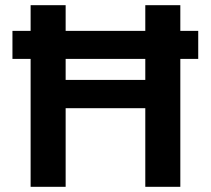

<svg xmlns="http://www.w3.org/2000/svg" viewBox="-20 -720 812 740"><path d="M28 -493V-601H744V-493ZM540 0V-700H675V0ZM98 0V-700H233V0ZM215 -303V-412H562V-303Z"/></svg>

Font: DM Sans 11pt
Style: Bold
Weight: 700
Version: Version 4.004;gftools[0.9.30]